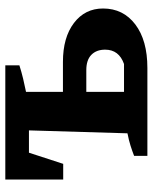

<svg xmlns="http://www.w3.org/2000/svg" viewBox="54 -629 575 723"><g transform="rotate(-90 341.5 -267.5)"><path d="M116 0V-50Q134 -57 154.5 -63.5Q175 -70 201 -75L212 -446H128L86 -317H27V-535H457V-482Q432 -474 407 -468Q382 -462 357 -457V-318H470Q562 -318 616.5 -276.5Q671 -235 671 -167Q671 -91 611 -45.5Q551 0 447 0ZM357 -88H462Q516 -107 516 -159Q516 -192 496.5 -211Q477 -230 439 -230H357Z"/></g></svg>

Font: Piazzolla SC
Style: Bold
Weight: 700
Designer: Juan Pablo del Peral
Foundry: Huerta Tipografica
Version: Version 1.330